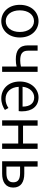

<svg xmlns="http://www.w3.org/2000/svg" viewBox="1138 -1732 607 2922"><g transform="rotate(90 1441.0 -270.5)"><path d="M301 13C433 13 550 -91 550 -269C550 -450 433 -554 301 -554C169 -554 53 -450 53 -269C53 -91 169 13 301 13ZM301 -55C204 -55 137 -141 137 -269C137 -398 204 -485 301 -485C398 -485 466 -398 466 -269C466 -141 398 -55 301 -55Z M992 0H1073V-540H992V-286C959 -279 933 -275 900 -275C797 -275 751 -309 751 -393V-540H670V-393C670 -262 747 -208 883 -208C933 -208 952 -212 992 -220Z M1476 13C1551 13 1606 -12 1653 -42L1623 -96C1583 -69 1539 -52 1486 -52C1378 -52 1306 -132 1301 -252H1670C1673 -265 1674 -283 1674 -301C1674 -457 1596 -554 1461 -554C1337 -554 1220 -445 1220 -269C1220 -92 1334 13 1476 13ZM1300 -311C1311 -423 1382 -488 1462 -488C1550 -488 1602 -427 1602 -311Z M1811 0H1892V-245H2164V0H2245V-540H2164V-318H1892V-540H1811Z M2434 0H2622C2750 0 2834 -53 2834 -170C2834 -285 2750 -337 2622 -337H2515V-540H2434ZM2515 -65V-273H2612C2708 -273 2754 -242 2754 -170C2754 -98 2708 -65 2612 -65Z"/></g></svg>

Font: Noto Sans CJK JP DemiLight
Style: Regular
Weight: 350
Designer: Ryoko NISHIZUKA (kana & ideographs); Paul D. Hunt (Latin, Greek & Cyrillic); Wenlong ZHANG (bopomofo); Sandoll Communica
Foundry: Adobe Systems Incorporated
Version: Version 1.004;PS 1.004;hotconv 1.0.82;makeotf.lib2.5.63406